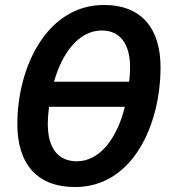

<svg xmlns="http://www.w3.org/2000/svg" viewBox="-20 -745 694 775"><path d="M283 10C516 10 628 -241 628 -474C628 -631 550 -725 400 -725C169 -725 50 -474 50 -244C50 -83 130 10 283 10ZM501 -415H198C230 -529 297 -622 391 -622C464 -622 505 -568 505 -474C505 -455 504 -434 501 -415ZM290 -94C217 -94 173 -144 173 -244C173 -266 175 -291 178 -314H484C454 -192 386 -94 290 -94Z"/></svg>

Font: Noto Sans SemiCondensed SemiBold
Style: Italic
Weight: 600
Width: 4
Italic angle: -12°
Designer: Monotype Design Team
Foundry: Monotype Imaging Inc.
Version: Version 2.013